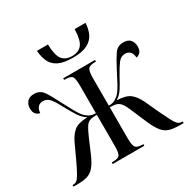

<svg xmlns="http://www.w3.org/2000/svg" viewBox="-165 -888 1025 1040"><g transform="rotate(-30 347.5 -368.0)"><path d="M351 -606Q293 -606 261 -622Q229 -638 215.5 -667.5Q202 -697 199 -736H268Q270 -666 290.5 -641Q311 -616 351 -616Q392 -616 412.5 -641.5Q433 -667 435 -736H503Q501 -697 487 -668Q473 -639 441 -622.5Q409 -606 351 -606ZM3 0V-10H8Q21 -10 31 -18.5Q41 -27 53.5 -49.5Q66 -72 86 -114L129 -207Q148 -246 173 -266Q198 -286 256 -288Q230 -304 213 -330.5Q196 -357 176 -393Q153 -438 135 -461Q117 -484 91 -484Q50 -484 46 -435Q32 -437 21 -448.5Q10 -460 10 -485Q10 -508 24 -525Q38 -542 68 -542Q105 -542 125 -513Q145 -484 172 -430Q193 -390 209 -360.5Q225 -331 240 -314Q251 -302 266.5 -293Q282 -284 307 -284V-455Q307 -501 297.5 -513.5Q288 -526 253 -526H248V-536H447V-526H444Q409 -526 398.5 -513.5Q388 -501 388 -455V-284Q413 -284 429 -293.5Q445 -303 455 -314Q470 -331 486 -360.5Q502 -390 522 -430Q550 -484 570 -513Q590 -542 627 -542Q657 -542 670.5 -525Q684 -508 684 -485Q684 -460 673 -448.5Q662 -437 648 -435Q647 -460 635 -472Q623 -484 604 -484Q578 -484 560.5 -461Q543 -438 518 -393Q499 -357 482 -330.5Q465 -304 439 -288Q496 -286 521.5 -266Q547 -246 566 -207L609 -114Q629 -72 641 -49.5Q653 -27 663.5 -18.5Q674 -10 686 -10H692V0H669Q630 0 605 -7.5Q580 -15 561.5 -37Q543 -59 524 -102L486 -191Q471 -228 459 -245.5Q447 -263 431.5 -268.5Q416 -274 388 -274V-81Q388 -35 398.5 -22.5Q409 -10 444 -10H446V0H248V-10H254Q288 -10 297.5 -22.5Q307 -35 307 -81V-274Q279 -274 263.5 -268.5Q248 -263 236.5 -245.5Q225 -228 209 -191L171 -102Q152 -59 133.5 -37Q115 -15 90 -7.5Q65 0 26 0Z"/></g></svg>

Font: Noto Serif Display ExtraCondensed
Style: Regular
Weight: 400
Width: 2
Designer: Monotype Design Team
Foundry: Monotype Imaging Inc.
Version: Version 2.009